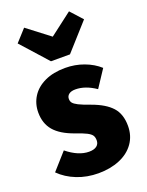

<svg xmlns="http://www.w3.org/2000/svg" viewBox="-159 -895 756 989"><g transform="rotate(-20 219.0 -400.0)"><path d="M413 -484 351 -390Q294 -429 240 -429Q217 -429 204.5 -419.5Q192 -410 192 -394Q192 -381 199 -372Q206 -363 226.5 -352.5Q247 -342 290 -327Q362 -301 396.5 -263Q431 -225 431 -160Q431 -106 402.5 -65.5Q374 -25 322.5 -3.5Q271 18 206 18Q143 18 88.5 -3.5Q34 -25 -4 -63L77 -154Q140 -103 198 -103Q225 -103 239.5 -114Q254 -125 254 -145Q254 -162 247 -172.5Q240 -183 220.5 -193Q201 -203 160 -217Q87 -243 53.5 -282.5Q20 -322 20 -382Q20 -430 44.5 -468.5Q69 -507 116 -529Q163 -551 228 -551Q282 -551 330.5 -533Q379 -515 413 -484ZM347 -818 406 -753 276 -608H172L42 -753L101 -818L224 -724Z"/></g></svg>

Font: Fira Sans Condensed ExtraBold
Style: Regular
Weight: 800
Width: 3
Designer: Carrois Corporate & Edenspiekermann AG
Foundry: Carrois Corporate GbR & Edenspiekermann AG
Version: Version 4.203